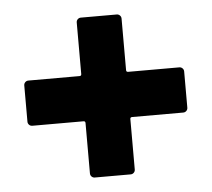

<svg xmlns="http://www.w3.org/2000/svg" viewBox="-39 -558 565 512"><g transform="rotate(-5 243.0 -302.0)"><path d="M445 -361Q450 -361 453.5 -357.5Q457 -354 457 -349V-252Q457 -247 453.5 -243.5Q450 -240 445 -240H308Q303 -240 303 -235V-100Q303 -95 299.5 -91.5Q296 -88 291 -88H195Q190 -88 186.5 -91.5Q183 -95 183 -100V-235Q183 -240 178 -240H41Q36 -240 32.5 -243.5Q29 -247 29 -252V-349Q29 -354 32.5 -357.5Q36 -361 41 -361H178Q183 -361 183 -366V-504Q183 -509 186.5 -512.5Q190 -516 195 -516H291Q296 -516 299.5 -512.5Q303 -509 303 -504V-366Q303 -361 308 -361Z"/></g></svg>

Font: LinhAnh
Style: Bold
Weight: 700
Designer: Jeremy Tribby
Foundry: Tribby Type
Version: Version 1.408